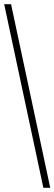

<svg xmlns="http://www.w3.org/2000/svg" viewBox="-20 -780 261 921"><path d="M188 121H221L33 -760H0Z"/></svg>

Font: Noto Serif Tamil ExtraCondensed ExtraLight
Style: Regular
Weight: 200
Width: 2
Designer: Indian Type Foundry, Tom Grace, and the Monotype Design Team
Foundry: Monotype Imaging Inc.
Version: Version 2.004